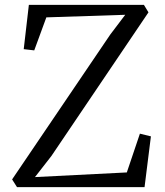

<svg xmlns="http://www.w3.org/2000/svg" viewBox="-20 -765 676 785"><path d="M49.5 0 29.5 -31.5 431 -624 492 -704.5 169.5 -694 120 -559 77 -564 98 -745H568.5L587 -714.5L190 -127L123 -41L498.5 -60L552 -218.5L597 -207.5L571 0Z"/></svg>

Font: Merriweather 60pt Light
Style: Regular
Weight: 300
Version: Version 2.100